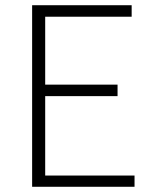

<svg xmlns="http://www.w3.org/2000/svg" viewBox="-20 -718 583 735"><path d="M495 -3H103V-698H484V-654H153V-394H430V-350H153V-46H495Z"/></svg>

Font: LXGW 975 Gothic SC 200W
Style: Regular
Weight: 200
Version: Version 2.01;February 25, 2021